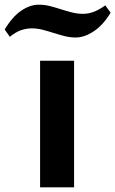

<svg xmlns="http://www.w3.org/2000/svg" viewBox="-100 -799 492 819"><path d="M-80 -673Q-48 -727 -10 -753Q28 -779 65 -779Q90 -779 113.5 -773Q137 -767 160 -759.5Q183 -752 206.5 -746Q230 -740 254 -740Q276 -740 298.5 -748Q321 -756 349 -776L372 -745Q340 -692 300 -665.5Q260 -639 223 -639Q199 -639 175.5 -645Q152 -651 128.5 -658.5Q105 -666 82 -672Q59 -678 36 -678Q13 -678 -9.5 -670.5Q-32 -663 -58 -642ZM71 -540H216V0H71Z"/></svg>

Font: Encode Sans Wide
Style: SemiBold
Weight: 600
Designer: Pablo Impallari, Andres Torresi
Foundry: Pablo Impallari, Andres Torresi
Version: Version 1.000; ttfautohint (v1.00) -l 8 -r 50 -G 200 -x 14 -